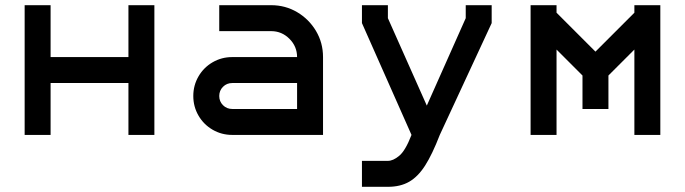

<svg xmlns="http://www.w3.org/2000/svg" viewBox="-20 -520 2640 740"><path d="M175 0H75V-500H175V-300H475V-500H575V0H475V-200H175Z M1225 -300V0H875Q834 0 799.5 -20Q765 -40 745 -74.5Q725 -109 725 -150Q725 -191 745 -225.5Q765 -260 799.5 -280Q834 -300 875 -300H1125Q1125 -341 1095.5 -370.5Q1066 -400 1025 -400H825V-500H1025Q1080 -500 1125.5 -473Q1171 -446 1198 -400.5Q1225 -355 1225 -300ZM875 -100H1125V-200H875Q854 -200 839.5 -185.5Q825 -171 825 -150Q825 -129 839.5 -114.5Q854 -100 875 -100Z M1475 200H1375V100H1475Q1495 100 1518 81Q1542 62 1566 0L1375 -431V-500H1475V-450L1625 -113L1775 -450V-500H1875V-431L1675 0Q1646 75 1618.5 118Q1591 161 1557 180.5Q1523 200 1475 200Z M2325 -229V-100H2225V-229L2125 -329V0H2025V-500H2125V-471L2275 -321L2425 -471V-500H2525V0H2425V-329Z"/></svg>

Font: Monoikos Medium
Style: Regular
Weight: 500
Designer: Brian Krent
Version: Version 0.088